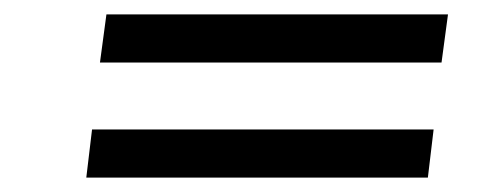

<svg xmlns="http://www.w3.org/2000/svg" viewBox="-20 -449 665 267"><path d="M594 -362 603 -429H128L119 -362ZM575 -202 583 -269H108L100 -202Z"/></svg>

Font: Gamestation Extended
Style: Italic
Weight: 400
Width: 7
Designer: Jonas Hecksher
Foundry: Jonas Hecksher, Playtypeª, e-types AS
Version: Version 1.003